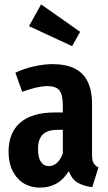

<svg xmlns="http://www.w3.org/2000/svg" viewBox="-20 -838 493 874"><path d="M428 -76 400 14Q358 9 332 -7.5Q306 -24 293 -59Q247 16 163 16Q97 16 58 -29Q19 -74 19 -148Q19 -234 72.5 -280Q126 -326 229 -326H266V-358Q266 -407 250.5 -426.5Q235 -446 196 -446Q151 -446 81 -420L50 -507Q90 -526 135 -536Q180 -546 220 -546Q311 -546 355 -501Q399 -456 399 -365V-134Q399 -109 405.5 -96.5Q412 -84 428 -76ZM266 -139V-247H242Q196 -247 174.5 -225.5Q153 -204 153 -159Q153 -121 166 -101.5Q179 -82 202 -82Q244 -82 266 -139ZM345 -693 308 -628 112 -719 167 -818Z"/></svg>

Font: Fira Sans Compressed SemiBold
Style: Regular
Weight: 600
Width: 1
Designer: bBox Type GmbH & Carrois Corporate GbR & Edenspiekermann AG
Foundry: bBox Type GmbH & Carrois Corporate GbR & Edenspiekermann AG
Version: Version 4.301